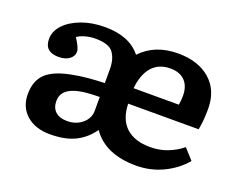

<svg xmlns="http://www.w3.org/2000/svg" viewBox="-92 -701 1098 881"><g transform="rotate(20 457.0 -261.0)"><path d="M216 14Q144 14 101 -24Q58 -62 58 -125Q58 -191 96.5 -227Q135 -263 226 -279Q283 -290 373 -293V-362Q373 -410 351.5 -440Q330 -470 264 -470Q237 -470 213 -463Q189 -456 176 -446Q191 -423 197.5 -408Q204 -393 204 -385Q204 -362 184 -347.5Q164 -333 132 -333Q63 -333 63 -396Q63 -434 92.5 -465.5Q122 -497 173 -516Q224 -535 287 -535Q407 -535 463 -464Q531 -536 643 -536Q742 -536 800.5 -485Q859 -434 859 -343Q859 -316 857 -291Q855 -266 850 -241H506Q508 -165 550 -126.5Q592 -88 668 -88Q713 -88 752 -103Q791 -118 823 -144L869 -93Q829 -45 768 -15.5Q707 14 636 14Q486 14 420 -81Q387 -34 338.5 -10Q290 14 216 14ZM505 -316H726Q730 -337 730 -361Q730 -407 705 -433Q680 -459 634 -459Q577 -459 544.5 -422Q512 -385 505 -316ZM269 -70Q313 -70 343 -95.5Q373 -121 373 -158V-225Q313 -225 274 -217Q192 -200 192 -140Q192 -107 212 -88.5Q232 -70 269 -70Z"/></g></svg>

Font: Literata 7pt SemiBold
Style: Regular
Weight: 600
Designer: Latin by Veronika Burian and Jose Scaglione. Greek by Irene Vlachou. Cyrillic by Vera Evstafieva.
Foundry: TypeTogether
Version: Version 3.002